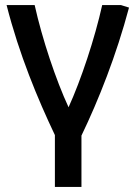

<svg xmlns="http://www.w3.org/2000/svg" viewBox="-20 -546 538 759"><path d="M251 -122C300 -229 355 -395 384 -526H458L490 -516C440 -328 370 -151 302 -10V193H197V-12C129 -155 56 -330 6 -526H117C147 -391 201 -230 251 -122Z"/></svg>

Font: Repo Medium
Style: Regular
Weight: 500
Designer: Stefan Peev
Foundry: Context Ltd
Version: Version 1.502